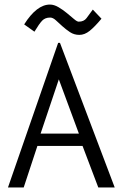

<svg xmlns="http://www.w3.org/2000/svg" viewBox="-20 -822 540 842"><path d="M15 0 235 -634H243L483 0H411L342 -182H144L84 0ZM326 -236 238 -474 158 -236ZM131 -683 86 -715Q141 -802 199 -802Q217 -802 236.5 -790.5Q256 -779 273.5 -764.5Q291 -750 304.5 -738.5Q318 -727 325 -727Q348 -727 359.5 -742.5Q371 -758 387 -780L425 -740Q395 -704 373 -686.5Q351 -669 328 -669Q305 -669 287 -681Q269 -693 253.5 -707Q238 -721 225 -733Q212 -745 200 -745Q178 -745 165 -731.5Q152 -718 131 -683Z"/></svg>

Font: InconsolataGo
Style: Regular
Weight: 400
Designer: Raph Levien, Kirill Tkachev
Foundry: Cyreal
Version: Version 1.013